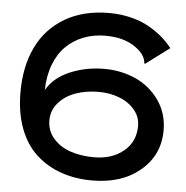

<svg xmlns="http://www.w3.org/2000/svg" viewBox="-52 -761 797 821"><g transform="rotate(5 347.0 -350.0)"><path d="M35.2 -339.8Q35.2 -451.7 75.7 -534.7Q116.2 -617.7 195.3 -663.8Q274.4 -710 383.8 -710Q434.1 -710 478.8 -698.7Q523.4 -687.5 556.9 -668.2Q590.3 -648.9 614.5 -627.9Q638.7 -606.9 657.2 -583L555.2 -506.8L551.8 -508.8Q550.3 -546.9 501.7 -579.3Q453.1 -611.8 376 -611.8Q326.7 -611.8 283.9 -595.5Q241.2 -579.1 209 -547.9Q176.8 -516.6 158 -467.8Q139.2 -418.9 138.2 -357.9Q168.9 -412.1 237.1 -441.2Q305.2 -470.2 384.8 -470.2Q456.5 -470.2 518.3 -442.6Q580.1 -415 619.6 -359.4Q659.2 -303.7 659.2 -230Q659.2 -124.5 579.8 -57.4Q500.5 9.8 373 9.8Q300.3 9.8 239.5 -11.5Q178.7 -32.7 132.6 -74.7Q86.4 -116.7 60.8 -184.3Q35.2 -252 35.2 -339.8ZM548.8 -240.2Q548.8 -279.8 522 -310.3Q495.1 -340.8 454.6 -355.5Q414.1 -370.1 368.2 -370.1Q315.4 -370.1 270.8 -354.5Q226.1 -338.9 197.5 -306.4Q168.9 -273.9 168.9 -231Q168.9 -185.5 197.8 -152.8Q226.6 -120.1 271.7 -105Q316.9 -89.8 373 -89.8Q449.2 -89.8 499 -130.6Q548.8 -171.4 548.8 -240.2Z"/></g></svg>

Font: Tiffany Gothic CC
Style: Regular
Weight: 400
Designer: indestructible type*
Foundry: Cowboy Collective
Version: Version 1.000